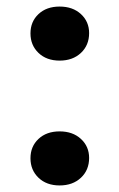

<svg xmlns="http://www.w3.org/2000/svg" viewBox="-20 -552 364 586"><path d="M162 -367Q122 -367 97.5 -390.5Q73 -414 73 -450Q73 -486 97.5 -509Q122 -532 162 -532Q202 -532 227 -509Q252 -486 252 -451Q252 -414 227 -390.5Q202 -367 162 -367ZM162 14Q122 14 97.5 -9.5Q73 -33 73 -69Q73 -105 97.5 -128Q122 -151 162 -151Q202 -151 227 -128Q252 -105 252 -70Q252 -33 227 -9.5Q202 14 162 14Z"/></svg>

Font: Literata 72pt
Style: Bold
Weight: 700
Designer: Latin by Veronika Burian and Jose Scaglione. Greek by Irene Vlachou. Cyrillic by Vera Evstafieva.
Foundry: TypeTogether
Version: Version 3.002